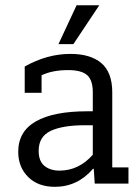

<svg xmlns="http://www.w3.org/2000/svg" viewBox="-20 -699 521 731"><path d="M74.1 -445.7Q159.3 -493.8 248.1 -493.8Q324.7 -493.8 366 -458.6Q407.4 -423.5 407.4 -346.9V-61.7H469.1V0H340.7L337 -55.6L334.6 -56.8Q275.3 12.3 188.9 12.3Q124.7 12.3 87 -25.3Q49.4 -63 49.4 -121Q49.4 -198.8 116.7 -237Q184 -275.3 312.3 -275.3H333.3V-348.1Q333.3 -393.8 311.7 -413Q290.1 -432.1 239.5 -432.1Q179 -432.1 138.3 -412.3V-345.7H74.1ZM303.7 -222.2Q218.5 -222.2 172.8 -200.6Q127.2 -179 127.2 -124.7Q127.2 -85.2 149.4 -67.3Q171.6 -49.4 206.2 -49.4Q280.2 -49.4 333.3 -109.9V-222.2ZM271.6 -679H358L259.3 -530.9H202.5Z"/></svg>

Font: Slabo 27px
Style: Regular
Weight: 400
Version: Version 1.02 Build 003a